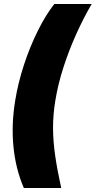

<svg xmlns="http://www.w3.org/2000/svg" viewBox="-20 -786 473 948"><path d="M55.2 -290.5Q69.3 -377.4 98.4 -466.1Q127.4 -554.7 166.3 -633.1Q205.1 -711.4 248 -766.1H432.6Q392.6 -697.8 356.7 -618.2Q320.8 -538.6 293.7 -455.1Q266.6 -371.6 253.4 -290.5Q241.7 -220.2 241.9 -153.8Q242.2 -87.4 252.7 -15.6Q263.2 56.2 282.2 142.1H97.7Q57.1 48.3 46.4 -62Q35.6 -172.4 55.2 -290.5Z"/></svg>

Font: Inter 28pt Black
Style: Italic
Weight: 900
Italic angle: -9.3988°
Designer: Rasmus Andersson
Foundry: rsms
Version: Version 4.001;git-66647c0bb